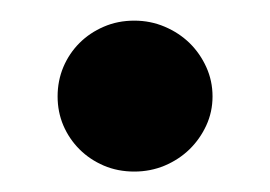

<svg xmlns="http://www.w3.org/2000/svg" viewBox="-20 -443 263 187"><path d="M110.8 -275.9Q94.7 -275.9 81.1 -281.7Q67.4 -287.6 57.4 -297.6Q47.4 -307.6 41.7 -320.8Q36.1 -334 36.1 -349.1Q36.1 -364.3 41.7 -377.7Q47.4 -391.1 57.4 -401.1Q67.4 -411.1 81.1 -417Q94.7 -422.9 110.8 -422.9Q126.5 -422.9 140.4 -417Q154.3 -411.1 164.6 -401.1Q174.8 -391.1 180.9 -377.7Q187 -364.3 187 -349.1Q187 -334 180.9 -320.8Q174.8 -307.6 164.6 -297.6Q154.3 -287.6 140.4 -281.7Q126.5 -275.9 110.8 -275.9Z"/></svg>

Font: Overpass
Style: Regular
Weight: 400
Designer: Delve Withrington
Foundry: Delve Fonts
Version: Version 1.001